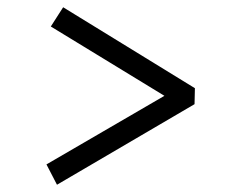

<svg xmlns="http://www.w3.org/2000/svg" viewBox="-20 -549 622 529"><path d="M137 -40 108 -96 433 -285 120 -476 154 -529 517 -306 516 -262Z"/></svg>

Font: Literata 36pt SemiBold
Style: Italic
Weight: 600
Italic angle: -2°
Designer: Latin by Veronika Burian and Jose Scaglione. Greek by Irene Vlachou. Cyrillic by Vera Evstafieva
Foundry: TypeTogether
Version: Version 3.002